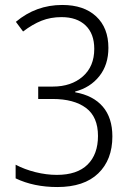

<svg xmlns="http://www.w3.org/2000/svg" viewBox="-20 -744 531 774"><path d="M283 -375V-372Q356 -359 394.5 -314Q433 -269 433 -194Q433 -100 376 -45Q319 10 211 10Q116 10 43 -25V-80Q79 -61 123 -50Q167 -39 209 -39Q291 -39 333 -80.5Q375 -122 375 -196Q375 -273 326.5 -309Q278 -345 192 -345H134V-395H193Q267 -395 313.5 -435.5Q360 -476 360 -547Q360 -608 325 -641.5Q290 -675 228 -675Q184 -675 147.5 -660.5Q111 -646 73 -617L44 -656Q125 -724 231 -724Q318 -724 367.5 -678Q417 -632 417 -551Q417 -483 380.5 -437Q344 -391 283 -375Z"/></svg>

Font: Noto Sans UI NarrowLight
Style: Regular
Weight: 300
Width: 4
Designer: Monotype Design Team
Foundry: Monotype Imaging Inc.
Version: Version 1.001